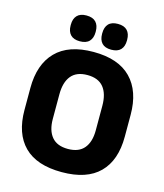

<svg xmlns="http://www.w3.org/2000/svg" viewBox="-123 -924 882 1032"><g transform="rotate(15 317.5 -408.0)"><path d="M317.5 15.5Q178 15.5 108.2 -54.5Q38.5 -124.5 38.5 -256V-377.5Q38.5 -509.5 108.8 -581.2Q179 -653 317.5 -653Q456 -653 526.2 -581.2Q596.5 -509.5 596.5 -377.5V-256Q596.5 -124.5 526.5 -54.5Q456.5 15.5 317.5 15.5ZM317.5 -113.5Q378 -113.5 407.5 -149Q437 -184.5 437 -248.5V-385.5Q437 -452.5 407.5 -488.5Q378 -524.5 317.5 -524.5Q257 -524.5 227.5 -488.5Q198 -452.5 198 -385.5V-248.5Q198 -184.5 227.5 -149Q257 -113.5 317.5 -113.5ZM229.5 -689Q195 -689 177.8 -707.2Q160.5 -725.5 160.5 -758.5V-762.5Q160.5 -796 177.8 -814.2Q195 -832.5 229.5 -832.5Q265 -832.5 282.2 -814.2Q299.5 -796 299.5 -762.5V-758.5Q299.5 -725.5 282.2 -707.2Q265 -689 229.5 -689ZM404.5 -689Q369.5 -689 352.5 -707.2Q335.5 -725.5 335.5 -758.5V-762.5Q335.5 -796 352.5 -814.2Q369.5 -832.5 404.5 -832.5Q439.5 -832.5 456.8 -814.2Q474 -796 474 -762.5V-758.5Q474 -725.5 456.8 -707.2Q439.5 -689 404.5 -689Z"/></g></svg>

Font: Anek Odia
Style: Bold
Weight: 700
Designer: Yesha Goshar & Mahesh Sahu (Odia), Yesha Goshar (Latin)
Foundry: Ek Type
Version: Version 1.003